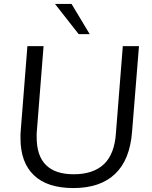

<svg xmlns="http://www.w3.org/2000/svg" viewBox="-20 -946 771 974"><path d="M352 8Q220 8 152 -57Q84 -122 84 -244Q84 -256 84 -265Q84 -274 85 -281L119 -712H201L167 -282Q166 -277 166 -269Q166 -261 166 -250Q166 -62 354 -62Q453 -62 507 -113Q561 -164 568 -270L603 -712H685L650 -278Q639 -135 564 -64Q489 8 352 8ZM379 -773 259 -926H343L435 -773Z"/></svg>

Font: PRinguin Sans
Style: Italic
Weight: 400
Designer: Vernon Adams
Foundry: Vernon Adams
Version: ""